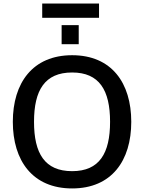

<svg xmlns="http://www.w3.org/2000/svg" viewBox="-20 -1045 808 1078"><path d="M385 -638C538 -638 598 -538 598 -361C598 -184 538 -84 385 -84C231 -84 171 -184 171 -361C171 -538 231 -638 385 -638ZM717 -361C717 -579 607 -735 385 -735C163 -735 52 -579 52 -361C52 -143 163 13 385 13C607 13 717 -143 717 -361ZM326 -797H422V-904H326ZM536 -945V-1025H217V-945Z"/></svg>

Font: Perun Medium
Style: Regular
Weight: 500
Foundry: Copyright (c) Stefan Peev, Context Ltd, 2016
Version: Version 1.089